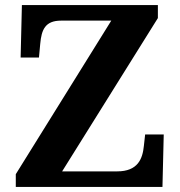

<svg xmlns="http://www.w3.org/2000/svg" viewBox="-20 -734 707 754"><path d="M42 0H618L623 -206H550L545 -161C540 -111 522 -61 440 -61H224L600 -663V-714H66L61 -508H133L138 -562C143 -617 157 -653 220 -653H417L42 -50Z"/></svg>

Font: Noto Serif Lao
Style: Bold
Weight: 700
Designer: Monotype Design Team
Foundry: Monotype Imaging Inc.
Version: Version 2.003